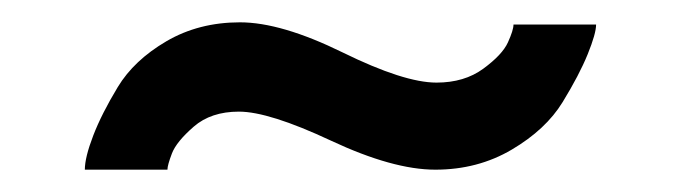

<svg xmlns="http://www.w3.org/2000/svg" viewBox="-20 -380 607 172"><path d="M56 -228Q56 -239 63.5 -258.5Q71 -278 85.5 -302Q100 -326 129 -343Q158 -360 195 -360Q232 -360 287 -333Q342 -306 371 -306Q396 -306 413 -318.5Q430 -331 435 -342Q440 -353 440 -358H514Q514 -350 506.5 -331.5Q499 -313 484 -288.5Q469 -264 438.5 -246Q408 -228 370 -228Q332 -228 276.5 -254Q221 -280 194 -280Q169 -280 153.5 -266.5Q138 -253 134 -242.5Q130 -232 130 -228Z"/></svg>

Font: Raleway
Style: Bold
Weight: 700
Designer: Matt McInerney, Pablo Impallari, Rodrigo Fuenzalida
Foundry: Matt McInerney, Pablo Impallari, Rodrigo Fuenzalida
Version: Version 3.000